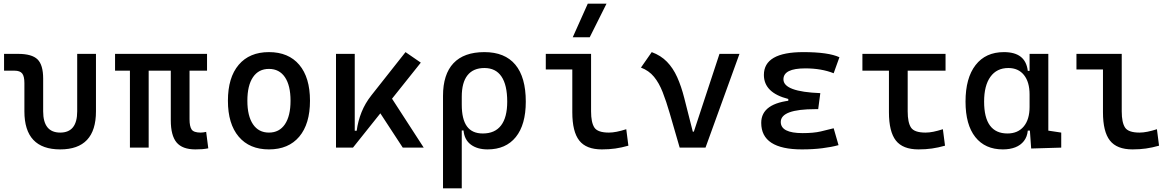

<svg xmlns="http://www.w3.org/2000/svg" viewBox="-20 -815 6485 1060"><path d="M312.5 9.8Q114.7 9.8 114.7 -200.2V-356.4Q114.7 -394 102.5 -409.4Q90.3 -424.8 60.1 -424.8H2.4V-517.6H79.6Q156.2 -517.6 187.3 -487.1Q218.3 -456.5 218.3 -380.9V-200.2Q218.3 -83 312.5 -83Q406.2 -83 406.2 -200.2V-517.6H509.8V-200.2Q509.8 9.8 312.5 9.8Z M1058.6 9.8Q986.8 9.8 954.8 -28.6Q922.9 -66.9 922.9 -151.4V-517.6H1026.4V-156.2Q1026.4 -117.7 1037.8 -100.3Q1049.3 -83 1087.9 -83Q1094.7 -83 1101.8 -84Q1108.9 -85 1118.2 -86.9L1129.9 3.9Q1111.8 7.3 1096.7 8.5Q1081.5 9.8 1058.6 9.8ZM697.3 0V-517.6H800.8V0ZM615.2 -424.8V-517.6H1123V-424.8Z M1464.8 9.8Q1357.4 9.8 1297.9 -60.5Q1238.3 -130.9 1238.3 -258.8Q1238.3 -387.2 1297.9 -457.3Q1357.4 -527.3 1464.8 -527.3Q1572.8 -527.3 1632.1 -457.3Q1691.4 -387.2 1691.4 -258.8Q1691.4 -130.9 1632.1 -60.5Q1572.8 9.8 1464.8 9.8ZM1464.8 -83Q1522 -83 1553 -128.9Q1584 -174.8 1584 -258.8Q1584 -343.3 1553 -388.9Q1522 -434.6 1464.8 -434.6Q1407.7 -434.6 1376.7 -388.9Q1345.7 -343.3 1345.7 -258.8Q1345.7 -174.8 1376.7 -128.9Q1407.7 -83 1464.8 -83Z M1928.7 0 1910.2 -93.3H1949.2Q1956.5 -147 1976.1 -195.8Q1995.6 -244.6 2030.3 -288.6L2218.8 -527.3L2303.2 -469.2ZM1835 0V-517.6H1938.5V-52.2L1928.7 0ZM2203.6 0 2054.2 -228.5 2127 -296.9 2319.3 0Z M2671.9 9.8Q2615.2 9.8 2579.6 -16.6Q2543.9 -43 2539.1 -94.7H2494.1L2529.3 -237.3Q2529.3 -156.7 2557.9 -117.4Q2586.4 -78.1 2645.5 -78.1Q2712.4 -78.1 2746.3 -122.6Q2780.3 -167 2780.3 -253.9Q2780.3 -345.7 2748.5 -392.6Q2716.8 -439.5 2654.3 -439.5Q2592.8 -439.5 2561 -399.4Q2529.3 -359.4 2529.3 -281.2L2425.8 -285.6Q2425.8 -404.8 2483.6 -466.1Q2541.5 -527.3 2654.3 -527.3Q2767.1 -527.3 2825 -458Q2882.8 -388.7 2882.8 -253.9Q2882.8 -126.5 2827.6 -58.3Q2772.5 9.8 2671.9 9.8ZM2425.8 224.6V-285.6H2529.3V224.6Z M3302.7 9.8Q3216.3 9.8 3178 -39.1Q3139.6 -87.9 3139.6 -195.3V-517.6H3243.2V-200.2Q3243.2 -138.7 3261.5 -110.8Q3279.8 -83 3341.8 -83Q3379.9 -83 3437.5 -101.6L3449.2 -10.7Q3411.6 0 3377 4.9Q3342.3 9.8 3302.7 9.8ZM2993.2 -431.6V-517.6H3148.4V-431.6ZM3142.1 -609.4 3225.1 -794.9H3328.6L3235.8 -609.4Z M3732.4 0 3801.8 -87.9H3810.5L3952.1 -517.6H4062.5L3875 0ZM3732.4 0 3677.2 -190.4Q3658.2 -255.9 3638.4 -306.4Q3618.7 -356.9 3590.6 -391.1Q3562.5 -425.3 3518.6 -441.9L3578.1 -527.3Q3628.4 -508.8 3662.1 -474.1Q3695.8 -439.5 3718.5 -389.2Q3741.2 -338.9 3757.8 -273.4L3817.4 -38.6Z M4407.2 9.8Q4182.6 9.8 4182.6 -136.7Q4182.6 -247.1 4359.4 -261.7L4508.8 -300.8L4497.1 -212.4H4481.4Q4290.5 -212.4 4290.5 -141.6Q4290.5 -80.1 4411.1 -80.1Q4471.7 -80.1 4511.5 -89.4Q4551.3 -98.6 4582.5 -106.9L4609.4 -13.7Q4570.3 -2.9 4519.3 3.4Q4468.3 9.8 4407.2 9.8ZM4332 -212.4V-268.6Q4197.3 -302.7 4197.3 -401.4Q4197.3 -527.3 4415 -527.3Q4553.2 -527.3 4614.3 -499L4582.5 -410.6Q4515.1 -437.5 4425.8 -437.5Q4305.2 -437.5 4305.2 -377Q4305.2 -308.6 4508.8 -300.8L4497.1 -212.4Z M5050.8 9.8Q4964.4 9.8 4926 -39.1Q4887.7 -87.9 4887.7 -195.3V-517.6H4991.2V-200.2Q4991.2 -138.7 5009.5 -110.8Q5027.8 -83 5089.8 -83Q5109.9 -83 5132.8 -87.6Q5155.8 -92.3 5185.5 -101.6L5197.3 -10.7Q5159.7 0 5125 4.9Q5090.3 9.8 5050.8 9.8ZM4741.2 -424.8V-517.6H5200.2V-424.8Z M5516.6 9.8Q5418.5 9.8 5364.5 -58.3Q5310.5 -126.5 5310.5 -253.9Q5310.5 -384.3 5366 -455.8Q5421.4 -527.3 5522.5 -527.3Q5582.5 -527.3 5615.2 -501.7Q5647.9 -476.1 5654.3 -423.8H5694.3L5664.1 -293Q5664.1 -362.3 5633.1 -400.9Q5602.1 -439.5 5546.9 -439.5Q5482.9 -439.5 5448 -391.1Q5413.1 -342.8 5413.1 -253.9Q5413.1 -78.1 5542 -78.1Q5599.6 -78.1 5631.8 -116.7Q5664.1 -155.3 5664.1 -224.6V-252L5699.2 -93.8H5654.3Q5650.9 -59.6 5632.8 -36.4Q5614.7 -13.2 5585.2 -1.7Q5555.7 9.8 5516.6 9.8ZM5672.9 4.9 5664.1 -119.1V-239.3L5767.6 -210V-93.8L5838.9 -83V0ZM5664.1 -146.5V-517.6H5767.6V-175.8Z M6232.4 9.8Q6146 9.8 6107.7 -39.1Q6069.3 -87.9 6069.3 -195.3V-517.6H6172.9V-200.2Q6172.9 -138.7 6191.2 -110.8Q6209.5 -83 6271.5 -83Q6309.6 -83 6367.2 -101.6L6378.9 -10.7Q6341.3 0 6306.6 4.9Q6272 9.8 6232.4 9.8ZM5922.9 -431.6V-517.6H6078.1V-431.6Z"/></svg>

Font: Cascadia Mono
Style: Regular
Weight: 400
Monospace: yes
Designer: Aaron Bell
Foundry: Saja Typeworks
Version: Version 2404.023